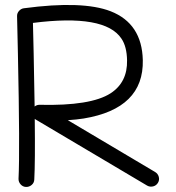

<svg xmlns="http://www.w3.org/2000/svg" viewBox="-20 -735 710 774"><path d="M54.7 -14.6Q60.5 -127.9 52.2 -519L48.8 -669.4Q48.3 -681.6 56.6 -690.9Q64.9 -700.2 76.2 -701.7Q313.5 -733.4 426.3 -689.5Q552.2 -640.1 555.7 -492.7Q560.1 -297.4 317.4 -257.3Q290 -252.9 253.4 -250.5L605.5 -41.5Q616.7 -34.7 620.1 -22Q623.5 -9.3 616.7 2Q609.9 13.2 597.2 16.4Q584.5 19.5 573.2 13.2L123.5 -253.4Q122.1 -254.4 120.1 -255.9Q122.1 -82 118.2 -11.2Q117.7 2 107.7 10.5Q97.7 19 84.7 18.6Q71.8 18.1 63 8.1Q54.2 -2 54.7 -14.6ZM119.6 -305.7Q128.9 -313 140.1 -312.5Q346.2 -307.6 425.8 -358.9Q494.1 -403.3 492.2 -491.7Q491.2 -547.4 469.7 -579.1Q403.3 -679.7 112.8 -642.6L115.7 -520Q118.2 -399.9 119.6 -305.7Z"/></svg>

Font: Chilanka
Style: Regular
Weight: 400
Designer: Santhosh Thottingal <santhosh.thottingal@gmail.com>
Foundry: Swathanthra Malayalam Computing(SMC)
Version: Version 1.3; 20181103